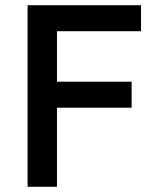

<svg xmlns="http://www.w3.org/2000/svg" viewBox="-20 -718 610 738"><path d="M86 0V-698H522V-598H199V-404H486V-304H199V0Z"/></svg>

Font: IBM Plex Sans Hebrew Medm
Style: Regular
Weight: 500
Designer: Mike Abbink, Paul van der Laan, Pieter van Rosmalen, Yanek Iontef
Foundry: Bold Monday
Version: Version 1.3